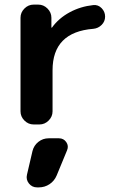

<svg xmlns="http://www.w3.org/2000/svg" viewBox="-20 -540 525 833"><path d="M126 0Q103 0 86 -17Q69 -34 69 -57V-463Q69 -486 86 -503Q103 -520 126 -520H146Q169 -520 186 -503Q203 -486 203 -463V-421Q203 -420 204 -420Q206 -420 206 -421Q235 -461 282 -486.5Q329 -512 385 -518Q406 -520 421 -504.5Q436 -489 436 -468Q436 -447 421 -432Q406 -417 385 -415Q208 -401 208 -235V-57Q208 -34 191 -17Q174 0 151 0ZM191 60H236Q256 60 267.5 76.5Q279 93 271 112L226 221Q216 245 195 259Q174 273 148 273H141Q119 273 105.5 256Q92 239 97 218L121 115Q127 91 146.5 75.5Q166 60 191 60Z"/></svg>

Font: Rounded Mplus 1c Bold
Style: Bold
Weight: 700
Version: Version 1.059.20150529